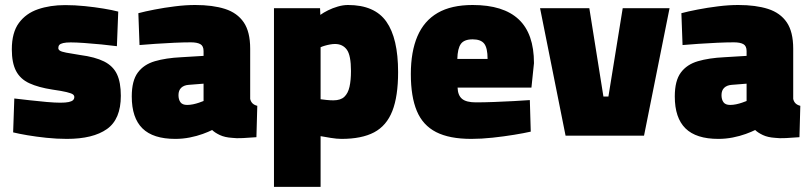

<svg xmlns="http://www.w3.org/2000/svg" viewBox="-20 -535 3198 757"><path d="M243.7 12.6Q203.5 12.6 162.9 8.3Q122.4 4 88.2 -1.8Q54 -7.6 31.8 -13.1L36.4 -146.7Q63.4 -143.7 97.4 -139.7Q131.5 -135.7 164.4 -132.9Q197.3 -130.1 218 -130.1Q239 -130.1 250.9 -132.7Q262.9 -135.3 268 -140.2Q273 -145.1 273 -152.5Q273 -159.1 266.8 -163.3Q260.6 -167.5 242.2 -172Q223.8 -176.5 186.6 -181.8Q131.5 -190.3 95.9 -206.7Q60.3 -223 43.4 -255Q26.6 -286.9 26.6 -340.3Q26.6 -406.6 54.5 -444.5Q82.4 -482.4 130 -498.6Q177.6 -514.9 236.7 -514.9Q274.8 -514.9 314.2 -510.9Q353.7 -506.9 388.6 -501.1Q423.6 -495.3 446.2 -489.3L440.9 -352.9Q414.9 -356.3 379.9 -359.8Q344.9 -363.3 312.4 -365.5Q279.9 -367.8 258.9 -367.8Q239.9 -367.8 229 -365.2Q218.2 -362.6 214.1 -358Q209.9 -353.4 209.9 -345.5Q209.9 -339.4 216.2 -335.2Q222.5 -331 241 -327.4Q259.4 -323.9 295.5 -318.2Q355.1 -310.4 390.5 -292.6Q425.8 -274.8 441.1 -242.6Q456.4 -210.4 456.4 -157.2Q456.4 -64.8 401.5 -26.1Q346.6 12.6 243.7 12.6Z M671.1 12.6Q583.8 12.6 541.6 -28.8Q499.5 -70.2 499.5 -154.8Q499.5 -216.7 523.3 -248.8Q547 -280.9 590.7 -293.7Q634.4 -306.5 695 -309.4L782.6 -314.7V-333.5Q782.6 -353.9 769.8 -361Q756.9 -368.1 732.4 -368.1Q704 -368.1 666.7 -366.4Q629.4 -364.6 593 -362.2Q556.6 -359.9 530.1 -357.4L525.5 -483Q551.8 -490.1 589.9 -497.4Q628 -504.8 669.9 -510Q711.8 -515.3 749.5 -515.3Q819 -515.3 867.3 -499.8Q915.6 -484.2 941 -446.9Q966.4 -409.6 966.4 -342.9V-144.9Q968.9 -133.9 975.8 -127.3Q982.7 -120.7 994.4 -117.8L991 5.9Q964.6 8.1 937.8 9.4Q910.9 10.8 895.1 8.5Q866.3 6.7 846.7 -2.6Q827.1 -11.9 816.4 -22.4Q802.5 -15.4 779.4 -6.9Q756.2 1.6 728.2 7.1Q700.2 12.6 671.1 12.6ZM717.8 -121.3Q729.4 -121.3 741.3 -123.8Q753.2 -126.3 764.4 -130.1Q775.6 -133.8 782.6 -136.8V-205.1L723.1 -200.4Q704.9 -198.9 694.3 -188.8Q683.7 -178.6 683.7 -159.9Q683.7 -142.7 691.4 -132Q699.1 -121.3 717.8 -121.3Z M1060.2 201.7V-502.8H1241.9L1243 -476.3Q1255.3 -485.3 1273.4 -494.3Q1291.4 -503.3 1312.2 -509.3Q1332.9 -515.3 1352 -515.3Q1457.1 -515.3 1503.3 -449.7Q1549.6 -384 1549.6 -250.7Q1549.6 -155.2 1526.8 -97.2Q1504 -39.2 1455.1 -13.3Q1406.2 12.6 1326.4 12.6Q1308.1 12.6 1284.1 8.7Q1260.1 4.9 1244 1.8V201.7ZM1294.3 -139.4Q1322.7 -139.4 1337.5 -153.2Q1352.3 -167.1 1358 -192.9Q1363.8 -218.7 1363.8 -255.1Q1363.8 -316.7 1347.5 -339.1Q1331.1 -361.6 1300.6 -361.6Q1292.2 -361.6 1281.5 -359.7Q1270.8 -357.8 1261 -354.9Q1251.2 -352.1 1244 -348.8V-143.7Q1253 -142.3 1267.5 -140.9Q1282.1 -139.4 1294.3 -139.4Z M1838.1 12.6Q1752 12.6 1699.5 -14.2Q1647 -41 1623.4 -97.6Q1599.8 -154.1 1599.8 -243Q1599.8 -331.4 1625.9 -392.3Q1652 -453.1 1705.7 -484.2Q1759.4 -515.3 1843.5 -515.3Q1964.6 -515.3 2024.9 -458.8Q2085.3 -402.3 2085.3 -286L2075.3 -189.7H1784.1Q1785.1 -159.1 1801.7 -145.3Q1818.3 -131.4 1856.3 -131.4Q1888.5 -131.4 1927.7 -132.9Q1966.9 -134.4 2004.7 -136.4Q2042.5 -138.4 2069 -140.4L2072.6 -16Q2046.4 -10 2006.5 -3.5Q1966.7 3 1922.4 7.8Q1878.1 12.6 1838.1 12.6ZM1783.1 -302.7H1902.4Q1902.4 -346 1889 -363Q1875.6 -379.9 1843.5 -379.9Q1809.9 -379.9 1797 -361.8Q1784.1 -343.7 1783.1 -302.7Z M2209.9 0 2109.3 -502.8H2303.5L2359.1 -154.4H2378.8L2435.2 -502.8H2619.9L2519.2 0Z M2812.1 12.6Q2724.8 12.6 2682.6 -28.8Q2640.5 -70.2 2640.5 -154.8Q2640.5 -216.7 2664.3 -248.8Q2688 -280.9 2731.7 -293.7Q2775.4 -306.5 2836 -309.4L2923.6 -314.7V-333.5Q2923.6 -353.9 2910.8 -361Q2897.9 -368.1 2873.4 -368.1Q2845 -368.1 2807.7 -366.4Q2770.4 -364.6 2734 -362.2Q2697.6 -359.9 2671.1 -357.4L2666.5 -483Q2692.8 -490.1 2730.9 -497.4Q2769 -504.8 2810.9 -510Q2852.8 -515.3 2890.5 -515.3Q2960 -515.3 3008.3 -499.8Q3056.6 -484.2 3082 -446.9Q3107.4 -409.6 3107.4 -342.9V-144.9Q3109.9 -133.9 3116.8 -127.3Q3123.7 -120.7 3135.4 -117.8L3132 5.9Q3105.6 8.1 3078.8 9.4Q3051.9 10.8 3036.1 8.5Q3007.3 6.7 2987.7 -2.6Q2968.1 -11.9 2957.4 -22.4Q2943.5 -15.4 2920.4 -6.9Q2897.2 1.6 2869.2 7.1Q2841.2 12.6 2812.1 12.6ZM2858.8 -121.3Q2870.4 -121.3 2882.3 -123.8Q2894.2 -126.3 2905.4 -130.1Q2916.6 -133.8 2923.6 -136.8V-205.1L2864.1 -200.4Q2845.9 -198.9 2835.3 -188.8Q2824.7 -178.6 2824.7 -159.9Q2824.7 -142.7 2832.4 -132Q2840.1 -121.3 2858.8 -121.3Z"/></svg>

Font: Titillium Web SemiBold
Style: Regular
Weight: 600
Designer: Mohamed Gaber, Accademia di Belle Arti di Urbino
Foundry: Kief Type Foundry, Accademia di Belle Arti di Urbino
Version: Version 3.000; ttfautohint (v1.8.4)